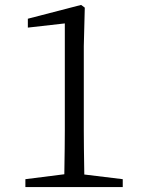

<svg xmlns="http://www.w3.org/2000/svg" viewBox="-20 -759 579 779"><path d="M83 0V-32L241 -52V-54Q243 -171 243 -229V-664L93 -647V-683L309 -739L324 -728L320 -572V-229Q320 -171 322 -54V-51L478 -32V0Z"/></svg>

Font: Cactus Classical Serif
Style: Regular
Weight: 400
Designer: Henry Chan (via Glyphwiki)、田海東、宇文滿月
Foundry: Moonlit Owen
Version: Version 1.000